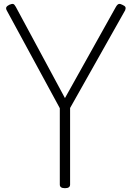

<svg xmlns="http://www.w3.org/2000/svg" viewBox="-20 -974 692 1008"><path d="M321 14Q294 14 294 -5V-406L15 -920Q10 -930 13.5 -936.5Q17 -943 29 -949Q43 -955 49.5 -953Q56 -951 63 -938L321 -459L588 -937Q596 -951 603.5 -953Q611 -955 622 -949Q636 -943 638.5 -936.5Q641 -930 637 -920L348 -407V-5Q348 14 321 14Z"/></svg>

Font: Playwrite US Modern ExtraLight
Style: Regular
Weight: 250
Designer: Veronika Burian, José Scaglione
Foundry: TypeTogether
Version: Version 1.003